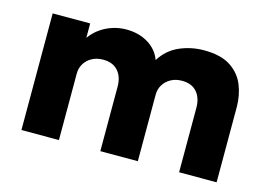

<svg xmlns="http://www.w3.org/2000/svg" viewBox="-76 -668 1136 811"><g transform="rotate(15 492.5 -262.5)"><path d="M68 0V-510H232V-447Q250.5 -473 275.5 -490.2Q300.5 -507.5 329 -516.2Q357.5 -525 386.5 -525Q442.5 -525 483.2 -499.8Q524 -474.5 539 -432Q569 -480.5 619.5 -502.8Q670 -525 727 -525Q801 -525 843.5 -496.8Q886 -468.5 903.8 -423.8Q921.5 -379 921.5 -329V0H757.5V-282Q757.5 -325 735 -350.8Q712.5 -376.5 669.5 -376.5Q642.5 -376.5 621.5 -365Q600.5 -353.5 588.8 -334.2Q577 -315 577 -291V0H413V-282Q413 -325 390.2 -350.8Q367.5 -376.5 325 -376.5Q297.5 -376.5 276.5 -365Q255.5 -353.5 243.8 -334.2Q232 -315 232 -291V0Z"/></g></svg>

Font: Geologica Cursive
Style: Bold
Weight: 700
Designer: Sindre Bremnes, Frode Helland
Foundry: Monokrom Skriftforlag AS
Version: Version 1.010;gftools[0.9.28]